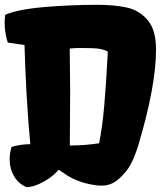

<svg xmlns="http://www.w3.org/2000/svg" viewBox="-21 -777 693 807"><path d="M27.8 -159.7Q69.8 -171.4 106.4 -170.9Q97.2 -266.1 90.8 -379.2Q84.5 -492.2 82 -587.9H81.5L11.7 -598.1Q5.4 -616.2 2 -638.2Q-1.5 -660.2 -1.5 -680.7Q-1.5 -696.3 1 -714.8Q53.2 -737.8 165 -747.3Q276.9 -756.8 387.2 -756.8Q461.4 -756.8 513.2 -745.1Q564.9 -733.4 599.9 -692.1Q634.8 -650.9 634.8 -568.8Q634.8 -417 561.5 -170.4Q549.3 -129.9 534.2 -97.7Q519 -65.4 495.6 -42Q475.6 -19.5 454.3 -8.1Q433.1 3.4 403.3 3.4Q388.2 3.4 362.3 -1.5Q330.1 -7.8 305.2 -17.8Q280.3 -27.8 263.9 -38.1Q247.6 -48.3 225.1 -64Q215.3 -49.8 192.6 -32.7Q169.9 -15.6 142.6 -3.4Q115.2 8.8 91.8 9.8Q58.1 -2.9 38.8 -35.4Q19.5 -67.9 19.5 -108.4Q19.5 -133.3 27.8 -159.7ZM430.2 -523.9 432.1 -558.6Q429.2 -564 408.4 -569.3Q387.7 -574.7 354 -574.7L315.9 -575.2Q288.6 -575.2 272 -572.8Q272 -552.2 272.5 -538.1Q273.9 -453.1 273.9 -386.2Q273.9 -308.6 272.5 -165.5Q336.4 -165.5 395.5 -174.8Q409.2 -242.2 417 -331.3Q424.8 -420.4 430.2 -523.9Z"/></svg>

Font: Kavoon
Style: Regular
Weight: 400
Designer: Viktoriya Grabowska
Foundry: Viktoriya Grabowska
Version: Version 1.004; ttfautohint (v1.4.1)